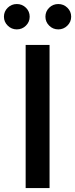

<svg xmlns="http://www.w3.org/2000/svg" viewBox="-62 -956 382 976"><path d="M189.9 -727.5V0H68.4V-727.5ZM234.4 -806.6Q207 -806.6 188 -825.7Q168.9 -844.7 168.9 -871.1Q168.9 -897.9 188 -916.7Q207 -935.5 234.4 -935.5Q261.2 -935.5 280.5 -916.7Q299.8 -897.9 299.8 -871.1Q299.8 -844.7 280.5 -825.7Q261.2 -806.6 234.4 -806.6ZM23.4 -806.6Q-3.4 -806.6 -22.7 -825.7Q-42 -844.7 -42 -871.1Q-42 -897.9 -22.7 -916.7Q-3.4 -935.5 23.4 -935.5Q50.8 -935.5 69.8 -916.7Q88.9 -897.9 88.9 -871.1Q88.9 -844.7 69.8 -825.7Q50.8 -806.6 23.4 -806.6Z"/></svg>

Font: Inter Cardless Tabular Medium
Style: Regular
Weight: 500
Designer: Rasmus Andersson
Foundry: rsms
Version: Version 4.000;git-4fc901f